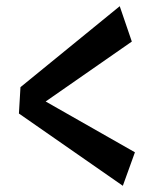

<svg xmlns="http://www.w3.org/2000/svg" viewBox="-20 -672 495 619"><path d="M46 -391 415 -181 376 -73 41 -306ZM366 -652 405 -538 93 -321 46 -391Z"/></svg>

Font: Marhey Light
Style: Regular
Weight: 400
Version: Version 1.000